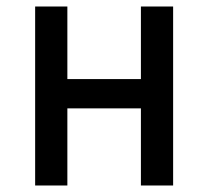

<svg xmlns="http://www.w3.org/2000/svg" viewBox="-20 -570 640 590"><path d="M88 0V-550H187V-327H413V-550H512V0H413V-237H187V0Z"/></svg>

Font: JetBrains Mono NL Medium
Style: Regular
Weight: 500
Monospace: yes
Designer: Philipp Nurullin, Konstantin Bulenkov
Foundry: JetBrains
Version: Version 2.305; ttfautohint (v1.8.4.7-5d5b)